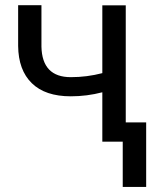

<svg xmlns="http://www.w3.org/2000/svg" viewBox="-20 -549 613 744"><path d="M467.3 0V-528.3H376.5V-265.6C336.8 -255.2 296.1 -250 254.4 -250C180.2 -250 142.3 -289.4 140.6 -368.2V-528.8H50.3V-371.1C50.9 -308.6 68.6 -260.4 103.3 -226.6C137.9 -192.7 188.3 -175.8 254.4 -175.8C296.1 -175.8 336.8 -181 376.5 -191.4V0ZM546.4 175.3V-74.7H455.6V175.3Z"/></svg>

Font: Roboto1
Style: rg
Weight: 400
Designer: Google
Version: Version 2.137; 2017